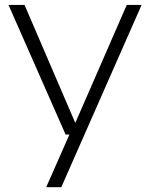

<svg xmlns="http://www.w3.org/2000/svg" viewBox="-20 -562 626 802"><path d="M509.5 -541.5H571.5L236 220H173L270 0H254L15.5 -541.5H82.5L294.5 -48.5Z"/></svg>

Font: Encode Sans Expanded Light
Style: Regular
Weight: 300
Width: 7
Designer: Multiple Designers
Foundry: Impallari Type
Version: Version 2.000